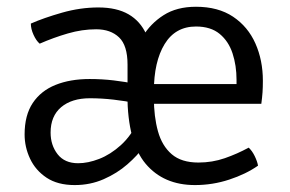

<svg xmlns="http://www.w3.org/2000/svg" viewBox="-20 -522 836 554"><path d="M51 -134Q51 -189.5 74.5 -224.8Q98 -260 140.2 -277Q182.5 -294 238.5 -294Q274.5 -294 308 -290Q341.5 -286 373.5 -279.5V-224Q342.5 -230.5 307.8 -234.5Q273 -238.5 239.5 -238.5Q187 -238.5 156.5 -212.8Q126 -187 126 -139.5Q126 -103 146.2 -77Q166.5 -51 205.5 -51Q234 -51 266.2 -63.5Q298.5 -76 328.5 -103Q358.5 -130 379 -173.5L395 -99Q377 -73.5 347.5 -47.8Q318 -22 279.2 -5Q240.5 12 195.5 12Q146.5 12 114.5 -9.2Q82.5 -30.5 66.8 -64Q51 -97.5 51 -134ZM348 -248V-335.5Q348 -391 323.5 -414.2Q299 -437.5 257.5 -437.5Q217 -437.5 175.8 -425.5Q134.5 -413.5 94.5 -396Q84.5 -404.5 76.8 -421.5Q69 -438.5 69 -454Q106.5 -470.5 159.2 -485.5Q212 -500.5 264 -500.5Q316.5 -500.5 350.8 -480.8Q385 -461 402 -423.2Q419 -385.5 419 -331.5V-248ZM390.5 -222.5V-279.5H662.5V-291.5Q662.5 -333 651 -368Q639.5 -403 613.8 -424.2Q588 -445.5 545.5 -445.5Q486 -445.5 455 -394.8Q424 -344 424 -258.5V-239.5Q424 -185.5 435.8 -143.2Q447.5 -101 475.5 -77Q503.5 -53 552.5 -53Q592.5 -53 628.5 -65.5Q664.5 -78 697.5 -96Q707.5 -87 715 -71.5Q722.5 -56 724.5 -44Q689.5 -19.5 641.5 -3.8Q593.5 12 542.5 12Q452 12 400.2 -49.5Q348.5 -111 347.5 -248Q347 -288 357.2 -332.2Q367.5 -376.5 390.8 -415.2Q414 -454 452 -478.2Q490 -502.5 545.5 -502.5Q609.5 -502.5 652.5 -473.8Q695.5 -445 717 -396.5Q738.5 -348 738.5 -289Q738.5 -270 737.5 -255.5Q736.5 -241 734 -222.5Z"/></svg>

Font: Signika
Style: Regular
Weight: 300
Designer: Anna Giedry
Foundry: Anna Giedry
Version: Version 2.000